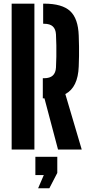

<svg xmlns="http://www.w3.org/2000/svg" viewBox="-20 -820 489 1053"><path d="M298.2 0 223.8 -280.7H214.8V-391H221.6Q253.9 -391 269.7 -406Q285.5 -420.9 287 -449.5Q288.5 -478.5 289 -509.5Q289.5 -540.4 289 -571.3Q288.5 -602.2 287 -631.2Q285.5 -660.2 269.8 -674.9Q254 -689.7 221.9 -689.7H216.7V-800H221.9Q320.6 -800 364.6 -759.3Q408.6 -718.7 411.8 -624.8Q413.1 -591.7 413.4 -565.1Q413.7 -538.5 413.4 -512.6Q413.1 -486.7 411.8 -456Q407.7 -340.5 338.3 -304.1L428.2 0ZM43.9 0V-800H168.7V0ZM189 212.6 220.3 140H174V40H294.2V128.4L250.6 212.6Z"/></svg>

Font: Big Shoulders Stencil Display SC Thin
Style: Regular
Weight: 100
Designer: Patric King
Foundry: XO Type Co
Version: Version 2.001